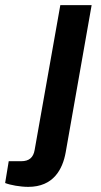

<svg xmlns="http://www.w3.org/2000/svg" viewBox="-123 -546 393 748"><path d="M-13 182C85 182 121 114 133 47L234 -526H112L12 38C7 68 -10 82 -40 82H-89L-103 167C-83 175 -44 182 -13 182Z"/></svg>

Font: Archivo SemiBold
Style: Italic
Weight: 600
Italic angle: -10°
Designer: Hector Gatti
Foundry: Omnibus-Type
Version: Version 2.001